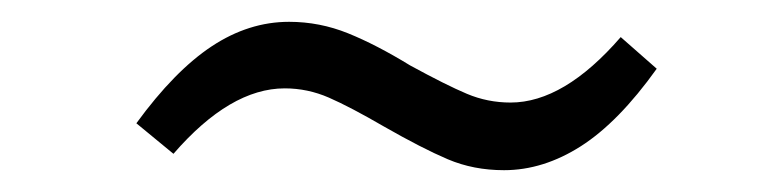

<svg xmlns="http://www.w3.org/2000/svg" viewBox="-20 -442 699 176"><path d="M332 -326Q301 -344 281.5 -352.5Q262 -361 241 -361Q191 -361 139 -301L105 -329Q140 -377 174 -399.5Q208 -422 245 -422Q273 -422 299 -411.5Q325 -401 356 -382Q389 -364 408 -356Q427 -348 448 -348Q497 -348 549 -408L582 -379Q547 -330 512.5 -308Q478 -286 442 -286Q414 -286 390.5 -296Q367 -306 332 -326Z"/></svg>

Font: Bitter Pro
Style: Italic
Weight: 400
Italic angle: -9°
Designer: Sol Matas, and Bitter project Authors
Foundry: Sol Matas
Version: Version 1.010